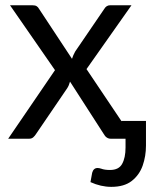

<svg xmlns="http://www.w3.org/2000/svg" viewBox="-20 -526 586 728"><path d="M402 182.5Q362.5 182.5 323 164.5L329.5 129Q334.5 111 350 111Q355.5 111 363.5 113.5Q376.5 118.5 397 118.5Q430.5 118.5 443 95.5Q456 72.5 456 33V0H400Q383 0 373 -18.5L245.5 -216.5Q241.5 -201.5 234.5 -191L117 -18.5Q112.5 -11 106.2 -5.5Q100 0 90.5 0H11L188.5 -260L18 -506H103.5Q113.5 -506 119 -502.5Q124.5 -499 128 -492.5L253 -303Q257 -316 265 -330.5L374.5 -491Q383 -506 397 -506H478.5L308 -264L441 -66V-67.5H533.5V26Q533.5 66 521 101.8Q508.5 137.5 479 160.5Q450.5 182.5 402 182.5Z"/></svg>

Font: Verano Sans
Style: Regular
Weight: 400
Designer: Lukasz Dziedzic with Adam Twardoch and Botio Nikoltchev
Foundry: tyPoland Lukasz Dziedzic
Version: Version 3.001;December 28, 2019;FontCreator 12.0.0.2547 64-b